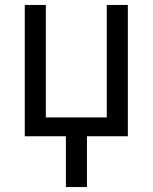

<svg xmlns="http://www.w3.org/2000/svg" viewBox="-20 -550 616 775"><path d="M246 205H331V0H496V-530H411V-76H165V-530H80V0H246Z"/></svg>

Font: Iosevka Sparkle
Style: Regular
Weight: 400
Designer: Belleve Invis
Foundry: Belleve Invis
Version: Version 4.5.0; ttfautohint (v1.8.3)